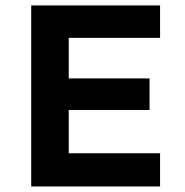

<svg xmlns="http://www.w3.org/2000/svg" viewBox="-20 -674 667 694"><path d="M92.8 0V-654.3H558.6V-537.1H228.5V-120.1H558.6V0ZM171.9 -276.4V-390.6H520.5V-276.4Z"/></svg>

Font: Sen
Style: Bold
Weight: 700
Designer: Kosal Sen, Philatype
Foundry: Philatype
Version: Version 2.000;gftools[0.9.31]